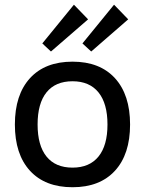

<svg xmlns="http://www.w3.org/2000/svg" viewBox="-20 -785 614 813"><path d="M159.2 -601.1 293 -765.1 353 -703.1 195.8 -566.9ZM329.1 -601.1 462.9 -765.1 522.9 -703.1 366.2 -566.9ZM530.8 -257.8Q530.8 -131.8 466.8 -62Q402.8 7.8 287.1 7.8Q170.9 7.8 106.9 -62Q43 -131.8 43 -257.8Q43 -383.8 106.9 -453.9Q170.9 -523.9 287.1 -523.9Q402.8 -523.9 466.8 -453.9Q530.8 -383.8 530.8 -257.8ZM139.2 -257.8Q139.2 -168.9 177 -122.1Q214.8 -75.2 287.1 -75.2Q358.9 -75.2 397 -122.1Q435.1 -168.9 435.1 -257.8Q435.1 -346.7 397 -393.8Q358.9 -440.9 287.1 -440.9Q214.8 -440.9 177 -394Q139.2 -347.2 139.2 -257.8Z"/></svg>

Font: Sarala
Style: Regular
Weight: 400
Designer: Andres Torresi
Foundry: Huerta Tipografica
Version: Version 1.004;PS 001.003;hotconv 1.0.70;makeotf.lib2.5.58329